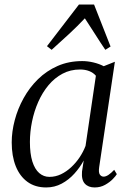

<svg xmlns="http://www.w3.org/2000/svg" viewBox="-20 -814 570 844"><path d="M416 -79.5Q412.5 -55.5 419 -46.5Q425.5 -37.5 435.5 -37.5Q445 -37.5 456.8 -45.2Q468.5 -53 482 -67.5L493.5 -48.5Q489.5 -41 476 -27Q462.5 -13 442 -1.5Q421.5 10 396 10Q368 10 352.8 -6.8Q337.5 -23.5 340.5 -60L348 -108.5Q331.5 -78 307 -50.8Q282.5 -23.5 251.2 -6.8Q220 10 183 10Q134.5 10 100.8 -14.5Q67 -39 49.2 -83.5Q31.5 -128 31.5 -188Q31.5 -235.5 44.8 -285.8Q58 -336 83.8 -382.5Q109.5 -429 147 -465.8Q184.5 -502.5 233.2 -524Q282 -545.5 341.5 -545.5Q365.5 -545.5 390.8 -539.5Q416 -533.5 436 -523L485 -542.5ZM401.5 -481Q390 -494.5 372.2 -501.5Q354.5 -508.5 332 -508.5Q289.5 -508.5 254.8 -490Q220 -471.5 193.2 -439.5Q166.5 -407.5 148.2 -366.2Q130 -325 120.8 -279.8Q111.5 -234.5 111.5 -190Q111.5 -138.5 122.2 -104.2Q133 -70 152.5 -53.2Q172 -36.5 197 -36.5Q224 -36.5 248 -48Q272 -59.5 293 -79Q314 -98.5 330 -122.5Q346 -146.5 356 -172.5ZM207 -595 186.5 -611 327 -794H393.5L466 -609.5L443 -595Q420.5 -628 399.8 -661Q379 -694 353 -733.5Q320.5 -699 285 -666Q249.5 -633 207 -595Z"/></svg>

Font: Merriweather 72pt Light
Style: Italic
Weight: 300
Italic angle: -7.8°
Version: Version 2.101